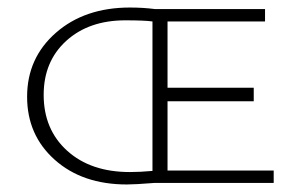

<svg xmlns="http://www.w3.org/2000/svg" viewBox="-20 -486 787 510"><path d="M707 -33V0H389Q339 4 317 4Q199 4 125.5 -61.5Q52 -127 52 -229Q52 -332 128.5 -399Q205 -466 325 -466Q360 -466 391 -462H684V-429H425V-253H654V-217H425V-33ZM96 -234Q96 -142 158.5 -85.5Q221 -29 325 -29Q352 -29 385 -32V-429Q364 -432 313 -432Q216 -432 156 -377.5Q96 -323 96 -234Z"/></svg>

Font: EauTestSC Light
Style: Regular
Weight: 300
Designer: Christian Thalmann (Catharsis Fonts)
Version: Version 0.001;PS 000.001;hotconv 1.0.88;makeotf.lib2.5.64775